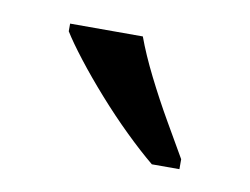

<svg xmlns="http://www.w3.org/2000/svg" viewBox="-35 -810 321 247"><g transform="rotate(10 125.5 -686.0)"><path d="M175 -606Q158 -620 138 -639.5Q118 -659 98.5 -681Q79 -703 63.5 -723Q48 -743 40 -756V-766H135Q143 -744 156.5 -717Q170 -690 185 -664Q200 -638 211 -619V-606Z"/></g></svg>

Font: Noto Serif ExtraCondensed
Style: Regular
Weight: 400
Width: 2
Designer: Monotype Design Team
Foundry: Monotype Imaging Inc.
Version: Version 2.013